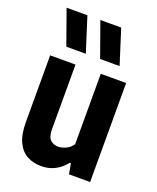

<svg xmlns="http://www.w3.org/2000/svg" viewBox="-150 -897 816 996"><g transform="rotate(20 258.0 -399.0)"><path d="M198.5 9.5Q156 9.5 121.8 -8.5Q87.5 -26.5 67.2 -68Q47 -109.5 47 -180V-546.5H187V-191.5Q187 -148 204 -131.8Q221 -115.5 247.5 -115.5Q266 -115.5 289 -125.5Q312 -135.5 326.5 -158.5V-546.5H466.5V0H350L339.5 -57.5H333Q280 9.5 198.5 9.5ZM297 -617.5 229 -808H344L404.5 -617.5ZM110.5 -617.5 42.5 -808H157.5L218 -617.5Z"/></g></svg>

Font: Encode Sans Condensed
Style: Bold
Weight: 700
Width: 3
Designer: Multiple Designers
Foundry: Impallari Type
Version: Version 3.000; ttfautohint (v1.8.3) -l 8 -r 50 -G 200 -x 14 